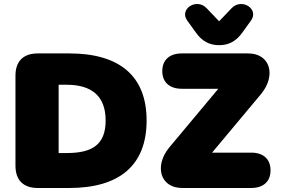

<svg xmlns="http://www.w3.org/2000/svg" viewBox="-20 -936 1421 956"><path d="M168 0H325C575 0 710 -113 710 -336C710 -558 575 -670 325 -670H168C96 -670 57 -631 57 -559V-111C57 -39 96 0 168 0ZM312 -174H272V-514H312C436 -514 506 -458 506 -336C506 -214 437 -174 312 -174ZM887 0H1231C1290 0 1327 -31 1327 -88C1327 -145 1290 -176 1231 -176H1036L1280 -468C1356 -560 1326 -670 1216 -670H885C826 -670 788 -639 788 -582C788 -525 826 -494 885 -494H1067L823 -202C747 -110 777 0 887 0ZM1071 -711C1119 -711 1156 -731 1186 -773L1230 -834C1271 -891 1184 -948 1133 -895L1071 -830L1009 -895C959 -948 871 -891 912 -834L956 -773C986 -731 1023 -711 1071 -711Z"/></svg>

Font: SN Pro Black
Style: Regular
Weight: 900
Designer: Tobias Whetton
Foundry: Supernotes
Version: Version 1.001;Glyphs 3.2 (3249)